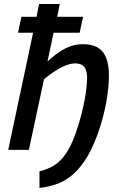

<svg xmlns="http://www.w3.org/2000/svg" viewBox="-20 -747 604 957"><path d="M124 0H21L145 -584H69.8L86.9 -663.1H162.1L174.8 -727.1H277.8L265.1 -663.1H394L377 -584H247.1L216.8 -440.9Q264.2 -484.9 306.2 -505.9Q348.1 -526.9 392.1 -526.9Q461.4 -526.9 492.2 -488.3Q522.9 -449.7 522.9 -371.1Q522.9 -340.8 519.5 -307.4Q516.1 -273.9 510 -239.5Q503.9 -205.1 495.1 -171.1Q486.3 -137.2 476.1 -106Q448.7 -22.9 416.5 31.5Q384.3 85.9 347.2 119.4Q310.1 152.8 267.6 168.5Q225.1 184.1 176.8 189.9V106.9Q210 98.6 237.3 84.5Q264.6 70.3 288.1 44.7Q311.5 19 331.5 -21.2Q351.6 -61.5 370.1 -122.1Q379.9 -153.3 387.9 -186Q396 -218.8 401.9 -250Q407.7 -281.2 410.9 -309.3Q414.1 -337.4 414.1 -359.9Q414.1 -397 399.4 -414.1Q384.8 -431.2 354 -431.2Q325.2 -431.2 285.2 -410.6Q245.1 -390.1 199.2 -352.1Z"/></svg>

Font: Clear Sans Medium
Style: Italic
Weight: 500
Italic angle: -12°
Foundry: Intel Corporation
Version: Version 1.00